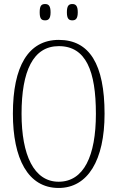

<svg xmlns="http://www.w3.org/2000/svg" viewBox="-20 -923 584 953"><path d="M339 -822C356 -822 366 -831 366 -862C366 -894 356 -903 339 -903C321 -903 312 -894 312 -862C312 -831 321 -822 339 -822ZM204 -822C221 -822 231 -831 231 -862C231 -894 221 -903 204 -903C185 -903 177 -894 177 -862C177 -831 185 -822 204 -822ZM271 10C416 10 499 -128 499 -358C499 -604 424 -725 272 -725C120 -725 44 -593 44 -359C44 -137 118 10 271 10ZM271 -21C148 -21 87 -154 87 -358C87 -570 144 -694 272 -694C407 -694 456 -570 456 -358C456 -149 396 -21 271 -21Z"/></svg>

Font: Noto Serif Armenian ExtraCondensed ExtraLight
Style: Regular
Weight: 200
Width: 2
Designer: Monotype Design Team
Foundry: Monotype Imaging Inc.
Version: Version 2.008